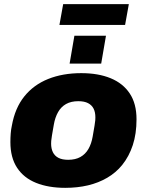

<svg xmlns="http://www.w3.org/2000/svg" viewBox="-20 -892 707 924"><path d="M294 12Q213 12 153.5 -12Q94 -36 62 -85Q30 -134 30 -208Q30 -229 31.5 -249Q33 -269 37 -287Q52 -372 97 -428Q142 -484 212 -512Q282 -540 371 -540Q453 -540 512.5 -515.5Q572 -491 604.5 -442Q637 -393 637 -318Q637 -248 619 -193.5Q601 -139 568 -98Q538 -61 496 -36.5Q454 -12 403.5 0Q353 12 294 12ZM308 -123Q343 -123 367 -136.5Q391 -150 405.5 -175Q420 -200 426 -235Q432 -270 435 -287.5Q438 -305 438.5 -313.5Q439 -322 439 -327Q439 -352 430.5 -369Q422 -386 404 -395.5Q386 -405 357 -405Q322 -405 298 -391.5Q274 -378 259.5 -352.5Q245 -327 239 -292Q233 -258 230 -240Q227 -222 226.5 -214Q226 -206 226 -201Q226 -177 234.5 -159.5Q243 -142 261 -132.5Q279 -123 308 -123ZM315 -586 338 -720H490L467 -586ZM266 -772 284 -872H600L582 -772Z"/></svg>

Font: Archivo SemiBold Black
Style: Italic
Weight: 900
Italic angle: -10°
Version: Version 2.001